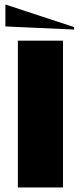

<svg xmlns="http://www.w3.org/2000/svg" viewBox="-20 -830 359 850"><path d="M308.1 -699.2 3.9 -712.9V-810.1L308.1 -710ZM59.1 -649.9H258.8V0H59.1Z"/></svg>

Font: Mayenne Sans Regular
Style: Regular
Weight: 600
Width: 6
Designer: Jérémy Landes — Studio Triple
Foundry: Jérémy Landes — Studio Triple
Version: Version 1.001;hotconv 1.0.109;makeotfexe 2.5.65596